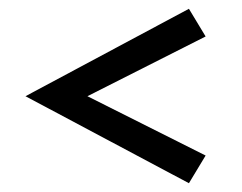

<svg xmlns="http://www.w3.org/2000/svg" viewBox="-20 -522 550 437"><path d="M410 -105 38 -303 410 -502 448 -439 179 -303 448 -168Z"/></svg>

Font: Manuale SemiBold
Style: Regular
Weight: 600
Version: Version 1.002